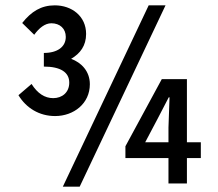

<svg xmlns="http://www.w3.org/2000/svg" viewBox="-20 -686 817 718"><path d="M108 -556C126 -581 148 -599 172 -599C204 -599 226 -579 226 -548C226 -511 195 -488 144 -488V-437C206 -437 239 -416 239 -377C239 -340 212 -319 179 -319C147 -319 120 -337 98 -372L49 -330C78 -282 127 -252 186 -252C256 -252 316 -299 316 -371C316 -420 284 -452 246 -466C280 -486 302 -515 302 -559C302 -626 248 -666 185 -666C134 -666 97 -643 63 -600ZM536 -666 215 12H278L599 -666ZM523 -154 570 -243 611 -322H614L610 -209V-154ZM731 -154H679V-390H585L449 -139V-95H610V0H679V-95H731Z"/></svg>

Font: Falling Sky
Style: Condensed
Weight: 400
Designer: Paul D. Hunt
Foundry: Adobe Systems Incorporated
Version: Version 1.02